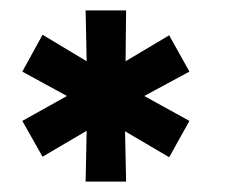

<svg xmlns="http://www.w3.org/2000/svg" viewBox="-20 -740 438 370"><path d="M145 -720 147 -622 62 -673 23 -602 109 -555 23 -507 62 -438 147 -488 145 -390H223L221 -487L306 -437L345 -507L258 -555L345 -602L306 -672L222 -622L223 -720Z"/></svg>

Font: Juman SemiBold
Style: Regular
Weight: 600
Designer: Bandar Raffah (Arabic) Julieta Ulanovsky (Latin)
Foundry: Caramella
Version: Version 5.022;PS 005.022;hotconv 1.0.88;makeotf.lib2.5.64775